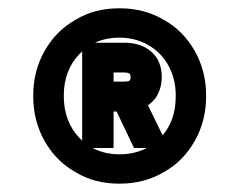

<svg xmlns="http://www.w3.org/2000/svg" viewBox="-20 -729 577 463"><path d="M450.2 -605Q477.1 -557.1 477.1 -498Q477.1 -438 450.2 -390.1Q422.4 -340.3 375 -314Q328.1 -286.1 268.1 -286.1Q207 -286.1 162.1 -314Q114.7 -340.3 86.9 -390.1Q60.1 -438 60.1 -498Q60.1 -557.1 86.9 -605Q114.7 -654.8 162.1 -681.2Q207 -709 268.1 -709Q328.1 -709 375 -681.2Q422.4 -654.8 450.2 -605ZM372.1 -402.8Q403.8 -439 403.8 -498Q403.8 -539.1 386.2 -570.8Q369.6 -601.6 337.9 -620.1Q306.6 -638.2 268.1 -638.2Q235.8 -638.2 209 -626H279.8Q320.3 -626 345.2 -604Q370.1 -582 370.1 -543Q370.1 -517.6 356.9 -495.1Q351.1 -485.8 336.9 -475.1ZM171.9 -396 178.2 -390.1V-605L171.9 -599.1Q133.8 -559.6 133.8 -498Q133.8 -435.5 171.9 -396ZM253.9 -532.2H278.8Q289.1 -532.2 292 -534.4Q294.9 -536.6 294.9 -543Q294.9 -549.3 292 -551.8Q289.1 -554.2 278.8 -554.2H253.9ZM203.1 -372.1Q232.4 -356.9 268.1 -356.9Q304.7 -356.9 334 -372.1H303.2L261.2 -460H253.9V-372.1Z"/></svg>

Font: D-DIN-PRO SemiBold
Style: Bold
Weight: 600
Designer: datto
Foundry: CyberFei
Version: Version 1.000;hotconv 1.0.109;makeotfexe 2.5.65596